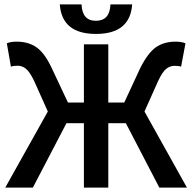

<svg xmlns="http://www.w3.org/2000/svg" viewBox="-20 -856 877 876"><path d="M252.9 -835.9H352.1Q355 -760.7 418 -761.2Q481 -761.2 483.9 -835.9H583Q573.7 -701.2 418 -701.2Q262.2 -701.2 252.9 -835.9ZM29.8 -551.8 11.2 -658.2Q27.3 -666 56.2 -666Q109.4 -666 146.5 -640.1Q183.6 -614.3 215.8 -545.9L290 -388.2H362.8V-653.8H474.1V-388.2H546.9L620.1 -545.9Q654.3 -613.8 690.9 -640.1Q728 -666 780.8 -666Q809.6 -666 826.2 -658.2L806.2 -551.8Q796.9 -555.7 776.4 -555.7Q755.9 -555.7 738.3 -542Q720.7 -527.8 701.2 -485.8L639.2 -347.2L833 0H707L554.2 -293.9H474.1V0H362.8V-293.9H283.2L129.9 0H3.9L198.2 -347.2L136.2 -485.8Q116.2 -527.8 98.6 -542Q81.1 -556.2 60.5 -556.2Q40 -556.2 29.8 -551.8Z"/></svg>

Font: SourceSansPro-Semibold
Style: Regular
Weight: 600
Designer: Paul D. Hunt
Foundry: Adobe Systems Incorporated
Version: Version 2.020;PS 2.0;hotconv 1.0.86;makeotf.lib2.5.63406